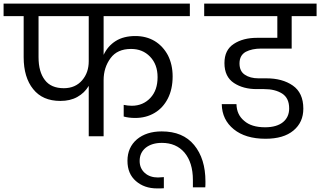

<svg xmlns="http://www.w3.org/2000/svg" viewBox="-47 -760 1786 1071"><path d="M1012 -670C1012 -670 1012 -740 1012 -740C1012 -740 -27 -740 -27 -740C-27 -740 -27 -670 -27 -670C-27 -670 85 -670 85 -670C85 -670 85 -441 85 -441C85 -441 85 -441 85 -441C85 -366 103 -306 138 -263C173 -219 223 -197 290 -197C290 -197 290 -197 290 -197C326 -197 357 -204 384 -219C411 -234 432 -254 448 -281C448 -281 448 0 448 0C448 0 531 0 531 0C531 0 531 -313 531 -313C531 -313 531 -313 531 -313C531 -360 544 -401 570 -436C595 -470 633 -487 684 -487C684 -487 684 -487 684 -487C727 -487 762 -473 790 -444C818 -415 832 -377 832 -330C832 -330 832 -330 832 -330C832 -281 819 -243 792 -214C765 -185 730 -170 688 -170C688 -170 688 -170 688 -170C673 -170 658 -172 643 -175C643 -175 643 -110 643 -110C643 -110 643 -110 643 -110C661 -105 682 -102 707 -102C707 -102 707 -102 707 -102C747 -102 783 -111 815 -130C846 -148 871 -175 889 -210C907 -245 916 -286 916 -334C916 -334 916 -334 916 -334C916 -378 907 -417 890 -451C872 -485 847 -512 816 -531C784 -550 748 -559 708 -559C708 -559 708 -559 708 -559C665 -559 628 -550 598 -531C568 -512 546 -486 531 -454C531 -454 531 -670 531 -670C531 -670 1012 -670 1012 -670ZM448 -419C448 -419 448 -419 448 -419C448 -376 436 -341 411 -312C386 -283 352 -268 309 -268C309 -268 309 -268 309 -268C262 -268 226 -283 203 -314C180 -344 168 -386 168 -441C168 -441 168 -670 168 -670C168 -670 448 -670 448 -670C448 -670 448 -419 448 -419Z M867 290C867 290 867 228 867 228C867 228 867 228 867 228C851 229 840 230 834 230C834 230 834 230 834 230C805 230 780 222 761 205C742 188 732 166 732 138C732 138 732 138 732 138C732 107 743 83 766 64C789 46 819 37 856 37C856 37 856 37 856 37C909 37 951 55 982 91C1013 128 1029 179 1029 244C1029 244 1029 285 1029 285C1029 285 1098 285 1098 285C1098 285 1098 285 1098 285C1099 278 1099 267 1099 252C1099 252 1099 252 1099 252C1099 168 1078 100 1036 49C994 -2 934 -27 855 -27C855 -27 855 -27 855 -27C798 -27 752 -12 717 17C682 47 664 87 664 137C664 137 664 137 664 137C664 186 680 223 711 250C742 277 781 291 829 291C829 291 829 291 829 291C846 291 858 291 867 290Z M1409 -489C1409 -489 1580 -489 1580 -489C1580 -489 1580 -670 1580 -670C1580 -670 1719 -670 1719 -670C1719 -670 1719 -740 1719 -740C1719 -740 1092 -740 1092 -740C1092 -740 1092 -670 1092 -670C1092 -670 1500 -670 1500 -670C1500 -670 1500 -549 1500 -549C1500 -549 1386 -549 1386 -549C1386 -549 1386 -549 1386 -549C1335 -549 1292 -538 1257 -515C1222 -492 1205 -457 1205 -408C1205 -408 1205 -408 1205 -408C1205 -357 1223 -320 1258 -297C1293 -274 1335 -263 1385 -263C1385 -263 1426 -263 1426 -263C1426 -263 1426 -263 1426 -263C1467 -263 1500 -255 1527 -238C1553 -221 1566 -194 1566 -155C1566 -155 1566 -155 1566 -155C1566 -124 1555 -98 1532 -79C1509 -60 1475 -50 1432 -50C1432 -50 1432 -50 1432 -50C1381 -50 1342 -62 1315 -86C1287 -109 1273 -140 1272 -179C1272 -179 1190 -179 1190 -179C1190 -179 1190 -179 1190 -179C1191 -120 1214 -74 1257 -39C1300 -4 1359 14 1434 14C1434 14 1434 14 1434 14C1501 14 1553 -1 1590 -32C1627 -63 1645 -103 1645 -154C1645 -154 1645 -154 1645 -154C1645 -213 1625 -256 1586 -283C1547 -310 1498 -323 1440 -323C1440 -323 1395 -323 1395 -323C1395 -323 1395 -323 1395 -323C1364 -323 1338 -330 1319 -343C1299 -356 1289 -377 1289 -406C1289 -406 1289 -406 1289 -406C1289 -437 1301 -458 1324 -471C1347 -483 1376 -489 1409 -489Z"/></svg>

Font: Girnar Poppins
Style: Regular
Weight: 500
Designer: Ninad Kale (Devanagari), Jonny Pinhorn (Latin)
Foundry: Indian Type Foundry
Version: ""